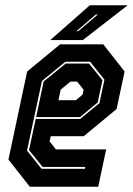

<svg xmlns="http://www.w3.org/2000/svg" viewBox="-20 -708 504 728"><path d="M371.5 -540 452.5 -437 422 -294.5 297.5 -191.5H172.5L168 -172L192 -141.5H382.5L352.5 0H93L12 -103L83 -437L208 -540ZM321.5 -474H228L139 -401L82.5 -137L137.5 -68H302L303.5 -75H141.5L90 -139L115.5 -257H284L357 -317L376 -406ZM317.5 -467 368.5 -404 350.5 -319.5 283.5 -264H117L145.5 -399L229 -467ZM272.5 -398.5H247L210 -368L201.5 -328H267.5L293 -349L297 -368ZM170.5 -556 320.5 -688H464L294 -556ZM270 -590H277L351 -653H343.5Z"/></svg>

Font: Tourney Condensed ExtraBold
Style: Italic
Weight: 800
Width: 3
Italic angle: -12°
Designer: Tyler Finck
Foundry: Etcetera Type Co
Version: Version 1.010; ttfautohint (v1.8.3)